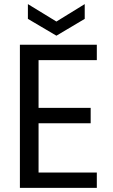

<svg xmlns="http://www.w3.org/2000/svg" viewBox="-20 -916 553 936"><path d="M452 -623H168V-390H422V-315H168V-75H452V0H77V-698H452ZM393 -896V-824L255 -742L116 -824V-896L255 -811Z"/></svg>

Font: Poppins
Style: Regular
Weight: 400
Designer: Ninad Kale (Devanagari), Jonny Pinhorn (Latin)
Version: Version 5.002